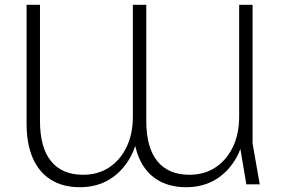

<svg xmlns="http://www.w3.org/2000/svg" viewBox="-20 -770 1176 802"><path d="M1065 0H1009L984 -148Q978 -131 970 -116Q937 -55 883 -21.5Q829 12 758 12Q687 12 637 -19Q587 -50 561 -110Q551 -133 545 -160Q537 -136 526 -116Q493 -55 439 -21.5Q385 12 314 12Q243 12 193 -19Q143 -50 117 -109.5Q91 -169 91 -254V-750H147V-265Q147 -154 193 -97Q239 -40 327 -40Q390 -40 436.5 -71Q483 -102 509 -156.5Q535 -211 535 -283V-750H591V-265Q591 -154 637 -97Q683 -40 771 -40Q834 -40 880.5 -71Q927 -102 953 -156.5Q979 -211 979 -283V-750H1035V-171Z"/></svg>

Font: Bounded
Style: Regular
Weight: 200
Designer: Vlad Churkin
Version: Version 1.0